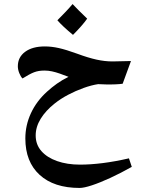

<svg xmlns="http://www.w3.org/2000/svg" viewBox="-20 -639 695 947"><path d="M373 288Q246 288 175.5 223.5Q105 159 105 44Q105 -21 132.5 -80.5Q160 -140 212 -187Q235 -208 261 -226.5Q287 -245 318 -260Q295 -269 275 -276Q255 -283 236.5 -287Q218 -291 199 -291Q170 -291 148 -282.5Q126 -274 91 -252Q82 -261 75 -278.5Q68 -296 68 -312Q68 -357 104 -383.5Q140 -410 201 -410Q234 -410 270 -402Q306 -394 361 -374Q415 -354 456 -345Q497 -336 535 -336L626 -338L585 -226Q572 -224 549.5 -223Q527 -222 504 -222.5Q481 -223 464 -224Q431 -219 392 -205Q353 -191 316 -171.5Q279 -152 249 -128Q205 -93 180.5 -53Q156 -13 156 29Q156 74 184 106Q212 138 261.5 155.5Q311 173 375 173Q426 173 486 165.5Q546 158 616 142L630 184Q575 215 524 238.5Q473 262 433.5 275Q394 288 373 288ZM340 -467Q289 -509 263 -539Q286 -562 304.5 -581.5Q323 -601 338 -619Q349 -607 367 -589Q385 -571 410 -547Q398 -530 380.5 -510Q363 -490 340 -467Z"/></svg>

Font: Noto Naskh Arabic
Style: Regular
Weight: 400
Designer: Monotype Design Team, David Williams, Mohamad Dakak and Nizar Qandah
Foundry: Monotype Imaging Inc.
Version: Version 2.013